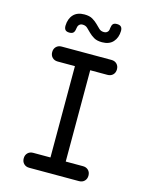

<svg xmlns="http://www.w3.org/2000/svg" viewBox="-137 -1031 873 1117"><g transform="rotate(15 300.0 -472.5)"><path d="M346 -90H450Q470 -90 482.5 -77.5Q495 -65 495 -45Q495 -25 482.5 -12.5Q470 0 450 0H150Q130 0 117.5 -12.5Q105 -25 105 -45Q105 -65 117.5 -77.5Q130 -90 150 -90H254V-640H150Q130 -640 117.5 -652.5Q105 -665 105 -685Q105 -705 117.5 -717.5Q130 -730 150 -730H450Q470 -730 482.5 -717.5Q495 -705 495 -685Q495 -665 482.5 -652.5Q470 -640 450 -640H346ZM205 -852Q203 -835 195.5 -827.5Q188 -820 172 -820Q155 -820 147.5 -828Q140 -836 140 -853Q141 -895 164 -920Q187 -945 230 -945Q261 -945 279.5 -934Q298 -923 311 -910Q324 -897 335.5 -886Q347 -875 365 -875Q374 -875 379.5 -878Q385 -881 388.5 -885.5Q392 -890 393.5 -896Q395 -902 395 -908Q397 -925 404 -932.5Q411 -940 427 -940Q444 -940 452 -932Q460 -924 460 -907Q459 -866 436 -840.5Q413 -815 370 -815Q339 -815 320.5 -826Q302 -837 289 -850Q276 -863 264.5 -874Q253 -885 235 -885Q227 -885 221.5 -882Q216 -879 212.5 -874.5Q209 -870 207.5 -864Q206 -858 205 -852Z"/></g></svg>

Font: Maple Mono Normal
Style: Regular
Weight: 400
Monospace: yes
Designer: subframe7536
Version: Version 7.000